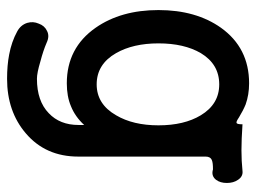

<svg xmlns="http://www.w3.org/2000/svg" viewBox="-110 -468 721 540"><g transform="rotate(90 250.0 -198.5)"><path d="M420.9 -58.6V-417Q420.9 -430.7 431.6 -434.6Q438.5 -437.5 457 -437.5L460.9 -436.5Q476.6 -433.6 486.3 -446.3Q495.1 -458 495.1 -476.6Q495.1 -495.1 486.3 -507.8Q476.6 -522.5 460.9 -520.5Q433.6 -517.6 403.3 -517.6Q373 -517.6 330.1 -520.5Q330.1 -504.9 326.2 -503.9Q323.2 -502 310.5 -510.7Q291 -522.5 274.4 -529.3Q247.1 -539.1 214.8 -539.1Q115.2 -539.1 58.6 -460Q8.8 -389.6 8.8 -284.2Q8.8 -178.7 58.6 -107.4Q115.2 -26.4 214.8 -26.4Q252 -26.4 279.3 -38.1Q308.6 -49.8 332 -75.2V-59.6Q332 -6.8 298.8 24.4Q264.6 57.6 202.1 57.6Q185.5 57.6 153.3 47.9Q123 40 100.6 30.3Q82 21.5 67.4 29.3Q52.7 36.1 46.9 52.7Q40 68.4 44.9 85Q50.8 103.5 69.3 113.3Q97.7 128.9 133.8 135.7Q164.1 141.6 202.1 141.6Q293.9 141.6 355.5 88.9Q420.9 33.2 420.9 -58.6ZM217.8 -455.1Q273.4 -455.1 304.7 -403.3Q333 -356.4 333 -284.2Q333 -212.9 304.7 -165Q273.4 -110.4 217.8 -110.4Q161.1 -110.4 129.9 -165Q102.5 -212.9 102.5 -284.2Q102.5 -356.4 129.9 -403.3Q161.1 -455.1 217.8 -455.1Z"/></g></svg>

Font: GungsuhChe
Style: Regular
Weight: 400
Monospace: yes
Version: Version 2.21